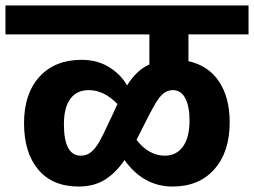

<svg xmlns="http://www.w3.org/2000/svg" viewBox="-40 -713 930 703"><path d="M650 -587V-489Q723 -473 762 -414.5Q801 -356 801 -265Q801 -157 745 -93.5Q689 -30 592 -30Q485 -30 416 -127Q384 -80 344 -55Q304 -30 248 -30Q152 -30 100 -92Q48 -154 48 -262Q48 -370 104.5 -432Q161 -494 259 -494Q317 -494 360.5 -466.5Q404 -439 425 -400Q461 -457 507 -477V-587H-20V-693H870V-587ZM390 -332Q341 -383 285 -383Q241 -383 217.5 -351Q194 -319 194 -258Q194 -143 256 -143Q278 -143 294 -156.5Q310 -170 324 -194.5Q338 -219 361 -270Q364 -276 367 -282Q370 -288 372 -293ZM654 -272Q654 -323 638.5 -353Q623 -383 593 -383Q573 -383 558 -370.5Q543 -358 527.5 -331.5Q512 -305 483 -247L460 -201Q481 -173 507.5 -158Q534 -143 563 -143Q606 -143 630 -176.5Q654 -210 654 -272Z"/></svg>

Font: FiraGOUPP
Style: Bold
Weight: 700
Designer: bBox Type
Foundry: bBox Type GmbH
Version: Version 1.001